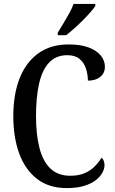

<svg xmlns="http://www.w3.org/2000/svg" viewBox="-20 -951 588 981"><path d="M321 10Q231 10 170.5 -36Q110 -82 79 -164.5Q48 -247 48 -358Q48 -468 80 -550Q112 -632 175 -678Q238 -724 331 -724Q392 -724 433 -708.5Q474 -693 495 -667Q516 -641 516 -610Q516 -578 492.5 -558.5Q469 -539 429 -539Q429 -571 419 -601Q409 -631 386.5 -650Q364 -669 324 -669Q267 -669 231.5 -632Q196 -595 180 -525Q164 -455 164 -358Q164 -262 182 -193.5Q200 -125 238.5 -89Q277 -53 339 -53Q382 -53 412 -66Q442 -79 463 -100Q484 -121 499 -145Q506 -140 510 -129.5Q514 -119 514 -107Q514 -89 503 -68.5Q492 -48 469.5 -30.5Q447 -13 410.5 -1.5Q374 10 321 10ZM275 -784Q289 -807 304.5 -832.5Q320 -858 334 -883.5Q348 -909 356 -931H467V-921Q459 -908 442 -888.5Q425 -869 403.5 -847.5Q382 -826 359.5 -806Q337 -786 318 -771H275Z"/></svg>

Font: Noto Serif Khmer Condensed Medium
Style: Regular
Weight: 500
Width: 3
Designer: Danh Hong and the Monotype Design Team
Foundry: Monotype Imaging Inc.
Version: Version 2.004